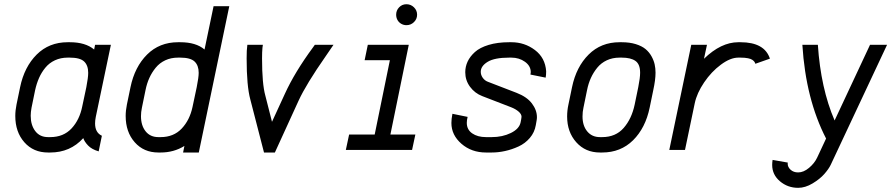

<svg xmlns="http://www.w3.org/2000/svg" viewBox="-20 -713 4239 913"><path d="M147 -284.2 129.9 -200.7Q126 -179.7 126 -162.6Q126 -118.2 147.7 -89.6Q169.4 -61 208.5 -61H218.8Q281.7 -61 320.1 -102.1Q358.4 -143.1 371.1 -207L390.6 -298.8Q399.4 -344.7 399.4 -366.7Q399.4 -402.3 379.9 -420.7Q360.4 -439 312 -439H301.8Q268.6 -439 241.2 -426.3Q213.9 -413.6 195.6 -391.1Q177.2 -368.7 165.5 -342Q153.8 -315.4 147 -284.2ZM435.5 -157.2Q432.1 -140.6 432.1 -126Q432.1 -82.5 464.4 -67.4L449.2 6.8Q416 -2.9 398.7 -21.2Q381.3 -39.6 376 -56.2Q314 12.2 218.8 12.2H208.5Q138.7 12.2 95.7 -36.6Q52.7 -85.4 52.7 -161.6Q52.7 -187.5 58.6 -216.3L75.7 -298.8Q95.7 -395 154.5 -453.6Q213.4 -512.2 301.8 -512.2H312Q386.2 -512.2 427.7 -477.5L432.1 -500H507.3Z M671.9 -284.2 654.8 -200.7Q650.4 -179.7 650.4 -160.6Q650.4 -116.2 672.4 -88.6Q694.3 -61 733.4 -61H743.7Q805.7 -61 844 -101.6Q882.3 -142.1 895.5 -204.6L915.5 -298.8Q924.8 -345.2 924.8 -366.7Q924.8 -401.9 905.3 -420.4Q885.7 -439 836.9 -439H826.7Q793 -439 765.9 -426.3Q738.8 -413.6 720.5 -391.1Q702.1 -368.7 690.2 -342.3Q678.2 -315.9 671.9 -284.2ZM826.7 -512.2H836.9Q912.1 -512.2 952.6 -477.5L995.6 -683.6H1070.3L925.3 12.2H850.6L856.9 -19Q806.6 12.2 743.7 12.2H733.4Q663.6 12.2 620.6 -36.6Q577.6 -85.4 577.6 -161.6Q577.6 -187.5 583.5 -216.3L600.6 -298.8Q620.6 -395 679.4 -453.6Q738.3 -512.2 826.7 -512.2Z M1228 -485.8Q1226.1 -466.3 1226.1 -435.1Q1226.1 -314 1241.7 -258.3L1273.4 -133.8L1334.5 -266.6Q1381.3 -369.6 1469.2 -488.8L1477.1 -500H1565.9L1528.8 -445.8Q1435.5 -312 1399.9 -234.4L1287.1 12.2H1235.4L1170.4 -239.7Q1152.8 -304.2 1152.8 -435.1Q1152.8 -478 1155.8 -495.6L1156.2 -500H1230Z M1863.8 -643.1Q1863.8 -663.6 1877.9 -678.2Q1892.1 -692.9 1912.6 -692.9Q1933.6 -692.9 1948.5 -678.2Q1963.4 -663.6 1963.4 -643.1Q1963.4 -622.6 1948.5 -607.9Q1933.6 -593.3 1912.6 -593.3Q1899.4 -593.3 1887.9 -599.9Q1876.5 -606.4 1870.1 -617.9Q1863.8 -629.4 1863.8 -643.1ZM1939.5 0H1624.5L1640.1 -73.2H1761.7L1834 -426.8H1713.9L1729 -500H1923.8L1836.4 -73.2H1955.1Z M2411.6 -512.2Q2474.6 -512.2 2523.7 -475.1Q2572.8 -438 2577.1 -374Q2577.1 -356.4 2574.7 -343.8L2502.4 -358.4Q2503.9 -364.3 2503.9 -369.6Q2503.9 -399.4 2476.3 -419.2Q2448.7 -439 2411.6 -439H2401.4Q2331.5 -439 2298.8 -418.9Q2266.1 -398.9 2266.1 -371.6Q2266.1 -356.4 2275.6 -343Q2285.2 -329.6 2299.8 -324.2L2436.5 -271.5Q2485.8 -252.4 2509.5 -220.9Q2533.2 -189.5 2533.2 -155.8Q2533.2 -147.5 2531.7 -140.1L2527.8 -117.7Q2522 -83.5 2499.5 -57.1Q2477.1 -30.8 2445.6 -16.4Q2414.1 -2 2381.8 5.1Q2349.6 12.2 2318.4 12.2H2291Q2222.2 12.2 2174.3 -29.3Q2126.5 -70.8 2126.5 -128.4Q2126.5 -146.5 2131.3 -171.9L2203.6 -157.2Q2199.7 -141.6 2199.7 -128.9Q2199.7 -96.7 2225.3 -78.9Q2251 -61 2291 -61H2318.4Q2369.1 -61 2409.2 -80.6Q2449.2 -100.1 2455.6 -131.3L2458.5 -146.5Q2460 -153.8 2460 -157.7Q2460 -170.4 2445.8 -182.6Q2431.6 -194.8 2410.2 -203.1L2273.4 -255.9Q2237.8 -269.5 2215.1 -300.3Q2192.4 -331.1 2192.4 -369.6Q2192.4 -396 2203.6 -420.2Q2214.8 -444.3 2238.3 -465.6Q2261.7 -486.8 2303.7 -499.5Q2345.7 -512.2 2401.4 -512.2Z M2833 12.2Q2763.7 12.2 2720.2 -36.6Q2676.8 -85.4 2676.8 -159.2Q2676.8 -187.5 2683.1 -216.3L2700.2 -298.8Q2720.2 -395 2779.1 -453.6Q2837.9 -512.2 2926.3 -512.2H2936.5Q2974.1 -512.2 3003.2 -503.2Q3032.2 -494.1 3049.6 -479.7Q3066.9 -465.3 3077.9 -445.6Q3088.9 -425.8 3093 -407Q3097.2 -388.2 3097.2 -367.2Q3097.2 -333.5 3086.4 -284.2L3069.3 -201.2Q3049.3 -104.5 2990.5 -46.1Q2931.6 12.2 2843.3 12.2ZM3023.9 -367.2Q3023.9 -407.7 3001.7 -423.3Q2979.5 -439 2936.5 -439H2926.3Q2892.6 -439 2865.5 -426.3Q2838.4 -413.6 2820.1 -391.1Q2801.8 -368.7 2789.8 -342.3Q2777.8 -315.9 2771.5 -284.2L2754.4 -200.7Q2750 -181.2 2750 -159.2Q2750 -115.2 2772.5 -88.1Q2794.9 -61 2833 -61H2843.3Q2907.7 -61 2945.8 -104.7Q2983.9 -148.4 2998 -215.8L3015.1 -298.8Q3023.9 -342.8 3023.9 -367.2Z M3237.3 0H3162.6L3267.1 -500H3341.8L3327.6 -433.6Q3408.7 -512.2 3490.7 -512.2H3501Q3615.7 -512.2 3641.1 -434.1L3571.8 -409.7Q3570.3 -415 3567.6 -418.9Q3564.9 -422.9 3558.1 -428Q3551.3 -433.1 3536.9 -436Q3522.5 -439 3501 -439H3490.7Q3453.1 -439 3408 -405.5Q3362.8 -372.1 3328.4 -321.3Q3293.9 -270.5 3283.7 -222.2Z M3775.4 180.2Q3725.6 180.2 3688.7 148.9Q3651.9 117.7 3651.9 71.3Q3651.9 60.5 3653.8 47.4L3726.1 60.1Q3725.6 62 3725.6 65.4Q3725.6 81.5 3739.5 94.2Q3753.4 106.9 3775.4 106.9Q3801.3 106.9 3827.1 85.2Q3853 63.5 3865.7 36.6L3908.2 -54.2Q3811.5 -241.7 3795.4 -500H3869.1Q3882.8 -293 3948.7 -140.1L4117.2 -500H4198.2L3930.2 70.8Q3920.9 90.3 3899.9 114.3Q3878.9 138.2 3844 159.2Q3809.1 180.2 3775.4 180.2Z"/></svg>

Font: Anka/Coder Condensed
Style: Italic
Weight: 400
Width: 4
Italic angle: -12°
Monospace: yes
Version: Version 001.100